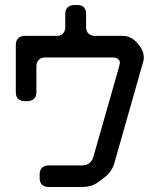

<svg xmlns="http://www.w3.org/2000/svg" viewBox="-20 -643 649 765"><path d="M458 -391Q458 -394 453 -372L352 -18Q342 16 306 16H174Q158 16 148 25Q138 34 138 51V67Q138 83 147 92.5Q156 102 174 102H308Q325 102 341.5 97.5Q358 93 375 80L396 64Q425 42 435 9L550 -395Q553 -404 553 -413Q553 -426 549 -437Q545 -448 538 -458Q508 -500 471 -500H359Q343 -500 333 -509Q323 -518 323 -535V-588Q323 -604 314.5 -613.5Q306 -623 290 -623H276Q260 -623 250 -614Q240 -605 240 -588V-535Q240 -519 231 -509.5Q222 -500 205 -500H78Q63 -500 53 -491Q43 -482 43 -464V-275Q43 -259 52 -249.5Q61 -240 78 -240H90Q105 -240 115 -249Q125 -258 125 -275V-378Q125 -394 134 -404Q143 -414 160 -414H431Q447 -414 454 -404Q458 -400 458 -391Z"/></svg>

Font: WDXL Lubrifont SC
Style: Regular
Weight: 400
Designer: [WDXL Lubrifont] Copyright 2020-2022 (c) NightFurySL2001, Skr-ZERO; [ZCOOL QingKe HuangYou] Copyright 2018-2022 (c) The 
Version: Version 2.001;hotconv 1.1.1;makeotfexe 2.6.0